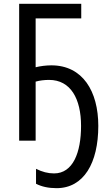

<svg xmlns="http://www.w3.org/2000/svg" viewBox="-20 -734 572 1002"><path d="M236 -317C349 -317 403 -218 403 -77C403 62 361 171 262 171C230 171 200 163 168 147V225C197 240 233 248 275 248C417 248 493 117 493 -77C493 -257 412 -393 248 -393C220 -393 190 -389 166 -383V-638H404V-714H80V0H166V-308C186 -314 213 -317 236 -317Z"/></svg>

Font: Noto Sans Condensed
Style: Regular
Weight: 400
Width: 3
Designer: Monotype Design Team
Foundry: Monotype Imaging Inc.
Version: Version 2.013